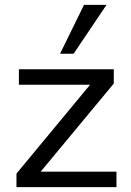

<svg xmlns="http://www.w3.org/2000/svg" viewBox="-20 -773 543 793"><path d="M148 -64H461V0H48V-56L352 -423H58V-487H450V-428ZM284 -551H228L327 -753H420Z"/></svg>

Font: wassup Sans
Style: Regular
Weight: 400
Version: Version 2.001